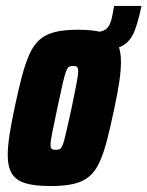

<svg xmlns="http://www.w3.org/2000/svg" viewBox="-20 -618 496 646"><path d="M230 -446 244 -510H296Q317 -510 329 -515.5Q341 -521 347.5 -533Q354 -545 358 -566L364 -598H456L453 -584Q444 -544 434 -517Q424 -490 407 -474.5Q390 -459 360 -452.5Q330 -446 282 -446ZM151 8Q97 8 65.5 -1.5Q34 -11 20 -34Q6 -57 6 -96Q6 -125 12 -164Q18 -203 29 -255Q42 -317 54 -362Q66 -407 80 -437.5Q94 -468 114.5 -485.5Q135 -503 166 -510.5Q197 -518 242 -518Q296 -518 328 -508Q360 -498 373.5 -474.5Q387 -451 387 -410Q387 -382 381.5 -344Q376 -306 365 -255Q352 -193 340.5 -148Q329 -103 315 -72.5Q301 -42 280.5 -24.5Q260 -7 228.5 0.5Q197 8 151 8ZM167 -114Q174 -114 179 -115.5Q184 -117 188 -124Q192 -131 196 -146Q200 -161 206 -187.5Q212 -214 221 -255Q232 -308 237.5 -337Q243 -366 243 -379Q243 -387 241 -390.5Q239 -394 235.5 -395Q232 -396 226 -396Q217 -396 212 -393Q207 -390 202 -377Q197 -364 190.5 -335Q184 -306 173 -255Q162 -201 156 -172.5Q150 -144 150 -131Q150 -123 152 -119.5Q154 -116 158 -115Q162 -114 167 -114Z"/></svg>

Font: Saira Condensed Black
Style: Italic
Weight: 900
Width: 3
Italic angle: -12°
Designer: Hector Gatti with collaboration of the Omnibus-Type team
Foundry: Omnibus-Type
Version: Version 1.101